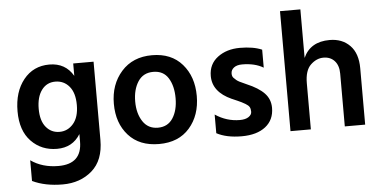

<svg xmlns="http://www.w3.org/2000/svg" viewBox="-57 -820 2242 1127"><g transform="rotate(-5 1064.0 -256.0)"><path d="M277.5 -410Q227 -410 197 -369.5Q167 -329 167 -259Q167 -189 198 -151.5Q229 -114 277.5 -114Q326 -114 359 -152.5Q392 -191 392 -262.5Q392 -334 360 -372Q328 -410 277.5 -410ZM512 -46Q512 74 442.5 134.5Q373 195 269.5 195Q166 195 91 159V37Q159 85 254 85Q392 85 392 -47V-91Q346 -16 254.5 -16Q163 -16 102.5 -78.5Q42 -141 42 -255.5Q42 -370 99.5 -441.5Q157 -513 251.5 -513Q346 -513 392 -434V-507H512Z M855.5 -417Q796 -417 765.5 -370Q735 -323 735 -252.5Q735 -182 766 -135Q797 -88 855 -88Q913 -88 943 -134Q973 -180 973 -252Q973 -324 944 -370.5Q915 -417 855.5 -417ZM856.5 -515Q970 -515 1034 -441.5Q1098 -368 1098 -254Q1098 -140 1033.5 -66Q969 8 853.5 8Q738 8 673.5 -64Q609 -136 609 -250Q609 -364 676 -439.5Q743 -515 856.5 -515Z M1532 -146Q1532 -75 1481 -35Q1430 5 1340.5 5Q1251 5 1193 -26V-136Q1260 -91 1338 -91Q1371 -91 1389.5 -103.5Q1408 -116 1408 -133.5Q1408 -151 1402 -161.5Q1396 -172 1379 -182Q1357 -195 1334.5 -204.5Q1312 -214 1310.5 -215Q1309 -216 1306 -217Q1303 -218 1301 -219Q1190 -269 1190 -363Q1190 -433 1243 -473Q1296 -513 1374.5 -513Q1453 -513 1504 -491V-385Q1454 -415 1379 -415Q1348 -415 1330.5 -401.5Q1313 -388 1313 -367Q1313 -350 1322 -341Q1331 -332 1337 -327Q1343 -322 1354 -316Q1381 -303 1395 -297Q1464 -268 1498 -232.5Q1532 -197 1532 -146Z M2068 0H1948V-311Q1948 -359 1923.5 -386Q1899 -413 1858 -413Q1817 -413 1782.5 -380Q1748 -347 1748 -272V0H1628V-707H1748V-421Q1789 -513 1903 -513Q1977 -513 2022.5 -466.5Q2068 -420 2068 -332Z"/></g></svg>

Font: Hind Jalandhar SemiBold
Style: Regular
Weight: 600
Designer: Namrata Goyal
Foundry: Indian Type Foundry
Version: Version 0.702;PS 1.0;hotconv 1.0.81;makeotf.lib2.5.63406